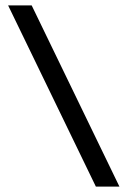

<svg xmlns="http://www.w3.org/2000/svg" viewBox="-20 -679 471 709"><path d="M421 10 97 -659H10L334 10Z"/></svg>

Font: Play
Style: Bold
Weight: 700
Designer: Jonas Hecksher
Foundry: Jonas Hecksher, Playtypeª, e-types AS
Version: Version 1.002